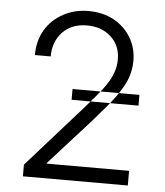

<svg xmlns="http://www.w3.org/2000/svg" viewBox="-53 -786 716 835"><g transform="rotate(5 305.0 -368.5)"><path d="M391 -406Q421 -445 432 -475Q445 -505 445 -540Q445 -602 403 -639Q363 -676 299 -676Q233 -676 193 -635Q153 -593 153 -528H84Q84 -590 112 -638Q140 -685 190 -712Q238 -739 301 -739Q362 -739 411 -713Q459 -686 486 -641Q513 -596 513 -540Q513 -501 499 -462Q487 -429 451 -378Q419 -335 356 -264L176 -64V-62H536V2H78V-49L316 -317Q368 -376 391 -406ZM552 -395H260V-348H552Z"/></g></svg>

Font: Sinter Normal
Style: Regular
Weight: 350
Foundry: Adobe & rsms
Version: Version 1.000